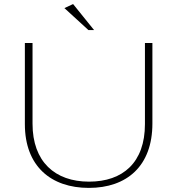

<svg xmlns="http://www.w3.org/2000/svg" viewBox="-20 -911 870 942"><path d="M413.9 -763.4H441.6L338.6 -891.1L296 -871.3ZM415.8 10.9C602 10.9 727.7 -96 727.7 -305V-700H691.1V-302C691.1 -113.9 583.2 -19.8 416.8 -19.8C249.5 -19.8 139.6 -117.8 139.6 -304V-700H102V-302C102 -95 230.7 10.9 415.8 10.9Z"/></svg>

Font: Meinily
Style: Regular
Weight: 500
Designer: Paul Hayes
Foundry: Paul Hayes
Version: Version 1.0; ttfautohint (v1.8.4.7-5d5b)